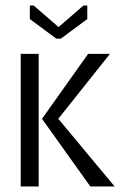

<svg xmlns="http://www.w3.org/2000/svg" viewBox="-20 -675 450 695"><path d="M184 -535 88 -606V-655H102L192 -577L282 -655H296V-606L200 -535ZM132 -245 299 -480H378L191 -245L395 0H307ZM55 0V-480H120V0Z"/></svg>

Font: Glametrix
Style: Regular
Weight: 500
Designer: gluk
Foundry: gluk
Version: Version 0.40